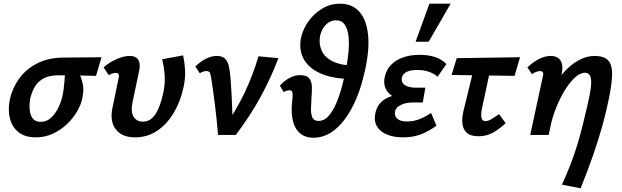

<svg xmlns="http://www.w3.org/2000/svg" viewBox="-20 -731 3368 1040"><path d="M174 13Q116 13 81 -14.5Q46 -42 34 -88.5Q22 -135 33 -191Q46 -252 82.5 -303.5Q119 -355 179 -386.5Q239 -418 320 -419L530 -421L500 -320Q442 -322 394.5 -322.5Q347 -323 295 -323Q249 -323 218.5 -307.5Q188 -292 170.5 -264Q153 -236 144 -199Q134 -143 147.5 -107Q161 -71 201 -71Q233 -71 257 -93.5Q281 -116 297.5 -151Q314 -186 321 -224Q323 -232 325 -250.5Q327 -269 329 -290Q331 -311 332 -329Q333 -347 332 -353L396 -367Q402 -347 412.5 -325Q423 -303 429 -273.5Q435 -244 426 -200Q419 -164 397 -126.5Q375 -89 341.5 -57.5Q308 -26 265.5 -6.5Q223 13 174 13Z M711 13Q641 13 607.5 -30Q574 -73 589 -146L622 -305Q625 -316 624 -323Q623 -330 619 -333Q615 -336 607 -336Q598 -336 588 -332.5Q578 -329 569 -324L541 -366Q574 -395 613 -411.5Q652 -428 683 -428Q706 -428 719 -418Q732 -408 735.5 -389.5Q739 -371 733 -344L698 -178Q687 -126 703.5 -99Q720 -72 755 -72Q782 -72 802.5 -90Q823 -108 838 -142.5Q853 -177 864 -227Q875 -274 872 -321.5Q869 -369 858 -410L972 -431Q980 -394 982.5 -351Q985 -308 974 -258Q958 -182 921.5 -120.5Q885 -59 832 -23Q779 13 711 13Z M1161 0Q1158 -38 1153.5 -82.5Q1149 -127 1143.5 -170Q1138 -213 1133 -248Q1128 -283 1125 -303Q1121 -329 1116.5 -337.5Q1112 -346 1098 -346Q1088 -346 1078.5 -342.5Q1069 -339 1062 -334L1038 -371Q1066 -398 1096 -413Q1126 -428 1154 -428Q1184 -428 1199 -413Q1214 -398 1219.5 -372.5Q1225 -347 1228 -316Q1232 -268 1234.5 -219.5Q1237 -171 1238.5 -122.5Q1240 -74 1239 -26L1190 -35Q1260 -133 1306 -231Q1352 -329 1380 -426L1488 -416Q1449 -312 1392.5 -208Q1336 -104 1257 0Z M1562 -177Q1565 -203 1565 -217Q1565 -231 1561.5 -236.5Q1558 -242 1548 -242Q1540 -242 1531.5 -239Q1523 -236 1517 -232L1496 -267Q1520 -294 1548.5 -309Q1577 -324 1605 -324Q1642 -324 1655.5 -306Q1669 -288 1669.5 -259.5Q1670 -231 1667 -199Q1665 -169 1664.5 -140.5Q1664 -112 1672.5 -94Q1681 -76 1705 -76Q1737 -76 1761 -104Q1785 -132 1803 -175.5Q1821 -219 1834 -269Q1847 -319 1855 -362Q1864 -407 1868 -453Q1872 -499 1867.5 -537Q1863 -575 1847 -598Q1831 -621 1800 -621Q1777 -621 1759 -608.5Q1741 -596 1729 -576Q1717 -556 1713 -532Q1707 -496 1721 -460Q1735 -424 1778.5 -400.5Q1822 -377 1902 -375L1878 -303Q1794 -305 1738.5 -324.5Q1683 -344 1652 -375.5Q1621 -407 1611.5 -445.5Q1602 -484 1610 -523Q1620 -572 1650 -614.5Q1680 -657 1724.5 -684Q1769 -711 1822 -711Q1888 -711 1926.5 -667.5Q1965 -624 1973.5 -544Q1982 -464 1958 -354Q1933 -237 1890.5 -154.5Q1848 -72 1794 -28.5Q1740 15 1678 15Q1642 15 1617.5 0Q1593 -15 1579.5 -41.5Q1566 -68 1562 -103Q1558 -138 1562 -177Z M2162 13Q2114 13 2076.5 -2Q2039 -17 2021 -48Q2003 -79 2015 -125Q2029 -181 2086 -204.5Q2143 -228 2221 -228L2216 -182Q2168 -182 2129 -198Q2090 -214 2072 -245.5Q2054 -277 2066 -322Q2075 -356 2099.5 -381Q2124 -406 2163 -420Q2202 -434 2253 -434Q2300 -434 2336.5 -422Q2373 -410 2398 -384L2350 -315Q2337 -329 2308 -340.5Q2279 -352 2239 -352Q2205 -352 2183.5 -342Q2162 -332 2157 -311Q2153 -294 2161.5 -281.5Q2170 -269 2188.5 -262.5Q2207 -256 2234 -256H2284L2270 -176H2220Q2177 -176 2151 -162.5Q2125 -149 2120 -129Q2115 -102 2132.5 -87.5Q2150 -73 2182 -73Q2222 -73 2254.5 -86.5Q2287 -100 2315 -119L2344 -50Q2301 -19 2259 -3Q2217 13 2162 13ZM2231 -505 2306 -711H2421L2302 -505Z M2572 7Q2530 7 2510.5 -10Q2491 -27 2486.5 -51.5Q2482 -76 2485 -98.5Q2488 -121 2491 -132L2559 -411H2648L2590 -141Q2588 -132 2586.5 -116.5Q2585 -101 2589.5 -88Q2594 -75 2610 -75Q2624 -75 2642.5 -86Q2661 -97 2683 -113L2719 -64Q2686 -33 2651 -13Q2616 7 2572 7ZM2426 -325 2454 -416 2797 -421 2767 -320Z M3024 269Q3054 203 3074 150Q3094 97 3108.5 48.5Q3123 0 3135.5 -50Q3148 -100 3162 -160Q3177 -224 3181 -262.5Q3185 -301 3177 -319Q3169 -337 3149 -337Q3122 -337 3092.5 -309.5Q3063 -282 3035 -235Q3007 -188 2985 -127.5Q2963 -67 2952 0H2878Q2903 -111 2940 -191.5Q2977 -272 3021 -324.5Q3065 -377 3110.5 -402.5Q3156 -428 3199 -428Q3253 -428 3275 -403Q3297 -378 3295.5 -324Q3294 -270 3275 -182Q3262 -118 3242 -47Q3222 24 3193.5 107Q3165 190 3125 289ZM2852 0 2921 -320Q2923 -326 2922.5 -332Q2922 -338 2918.5 -342Q2915 -346 2905 -346Q2893 -346 2881.5 -340.5Q2870 -335 2861 -329L2837 -366Q2867 -395 2899.5 -411.5Q2932 -428 2963 -428Q2989 -428 3004.5 -416Q3020 -404 3024.5 -382Q3029 -360 3022 -329L2952 0Z"/></svg>

Font: Ysabeau Office
Style: Bold Italic
Weight: 700
Italic angle: -12°
Designer: Christian Thalmann (Catharsis Fonts)
Version: Version 2.001;gftools[0.9.30]; featfreeze: tnum,lnum,ss02